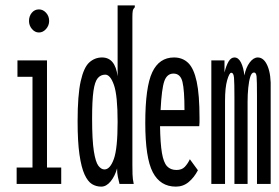

<svg xmlns="http://www.w3.org/2000/svg" viewBox="-20 -685 1040 715"><path d="M42 0V-61H101V-399H45V-460H155V-61H208V0ZM125 -564Q110 -564 99 -577Q88 -590 88 -607Q88 -625 98.5 -637.5Q109 -650 125 -650Q140 -650 151.5 -637.5Q163 -625 163 -607Q163 -590 151.5 -577Q140 -564 125 -564Z M357 10Q338 10 322.5 0.5Q307 -9 295 -35Q283 -61 276 -109Q269 -157 269 -233Q269 -331 280.5 -382.5Q292 -434 312.5 -452.5Q333 -471 360 -471Q409 -471 418 -401V-665H482V-658Q476 -652 474.5 -645Q473 -638 473 -621V-71Q473 -53 473.5 -35.5Q474 -18 478 0H425Q422 -12 419 -26Q416 -40 416 -58Q408 -29 392 -9.5Q376 10 357 10ZM369 -54Q390 -54 404 -93Q418 -132 418 -231Q418 -329 404.5 -368Q391 -407 372 -407Q355 -407 344 -394Q333 -381 328 -346Q323 -311 323 -244Q323 -163 329.5 -122Q336 -81 346.5 -67.5Q357 -54 369 -54Z M635 10Q577 10 549 -43.5Q521 -97 521 -227Q521 -361 547 -416Q573 -471 628 -471Q660 -471 681 -450.5Q702 -430 712.5 -381Q723 -332 723 -246Q723 -236 723 -229.5Q723 -223 722 -215H576Q577 -151 583 -115.5Q589 -80 602 -66Q615 -52 637 -52Q657 -52 668 -63.5Q679 -75 687 -92L717 -51Q703 -24 682.5 -7Q662 10 635 10ZM578 -275H667Q667 -349 659.5 -380Q652 -411 626 -411Q602 -411 592 -383Q582 -355 578 -275Z M767 0V-460H816V-415Q822 -440 831 -455.5Q840 -471 853 -471Q868 -471 877.5 -452Q887 -433 890 -404Q896 -434 910 -452.5Q924 -471 940 -471Q963 -471 976.5 -439Q990 -407 988 -351V0H937V-328Q937 -385 935.5 -400Q934 -415 926 -415Q917 -415 912 -399Q907 -383 904.5 -358Q902 -333 902 -306V0H853V-322Q853 -376 851.5 -395Q850 -414 841 -414Q834 -414 826 -386.5Q818 -359 818 -309V0Z"/></svg>

Font: Inconsolata UltraCondensed Medium
Style: Regular
Weight: 500
Width: 1
Monospace: yes
Designer: Raph Levien, Cyreal, Brenton Simpson
Foundry: Raph Levien, Cyreal, Google
Version: Version 3.001; ttfautohint (v1.8.2.53-6de2)